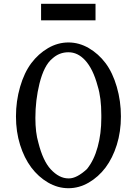

<svg xmlns="http://www.w3.org/2000/svg" viewBox="-20 -972 716 1004"><path d="M194.8 -952.1H479.5V-865.7H194.8ZM165 -355Q165 -278.3 180.7 -225.6Q204.6 -130.9 245.1 -86.9Q289.6 -39.1 337.9 -39.1Q338.9 -39.1 339.4 -39.1Q340.3 -39.1 340.8 -39.1Q381.3 -39.1 434.6 -87.9Q471.7 -133.8 490.7 -203.6Q509.8 -272.9 509.8 -355Q509.8 -361.8 509.8 -370.1Q509.8 -461.4 490.7 -522Q466.8 -611.8 424.8 -657.2Q386.2 -698.7 338.4 -698.7H337.4Q290 -698.7 253.9 -666Q210.4 -630.9 186.5 -535.2Q165 -448.2 165 -355ZM143.6 -641.6Q180.7 -690.9 231.4 -720.5Q282.2 -750 337.9 -750Q393.6 -750 444.3 -720.5Q495.1 -690.9 532.2 -641.6Q569.3 -591.8 590.8 -517.6Q612.3 -443.4 612.3 -363.3Q612.3 -283.2 590.8 -214.6Q569.3 -146 532.2 -96.2Q495.1 -46.9 444.3 -17.3Q393.6 12.2 337.9 12.2Q282.2 12.2 231.4 -17.3Q180.7 -46.9 143.6 -96.2Q106.4 -146 85 -214.6Q63.5 -283.2 63.5 -363.3Q63.5 -443.4 85 -517.6Q106.4 -591.8 143.6 -641.6Z"/></svg>

Font: Modern Antiqua
Style: Regular
Weight: 500
Version: Version 1.0